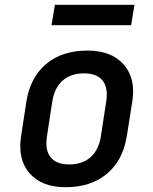

<svg xmlns="http://www.w3.org/2000/svg" viewBox="-20 -771 640 801"><path d="M254 10Q154 10 103.5 -48Q53 -106 68 -203L90 -347Q106 -448 172.5 -504Q239 -560 345 -560Q445 -560 496 -502Q547 -444 532 -348L509 -203Q493 -102 426 -46Q359 10 254 10ZM269 -85Q323 -85 357.5 -115Q392 -145 401 -203L423 -347Q432 -405 408 -435Q384 -465 330 -465Q276 -465 241.5 -435Q207 -405 198 -347L176 -203Q167 -145 191 -115Q215 -85 269 -85ZM195 -666 209 -751H541L527 -666Z"/></svg>

Font: JetBrains Mono NL SemiBold
Style: Italic
Weight: 600
Italic angle: -9°
Monospace: yes
Designer: Philipp Nurullin, Konstantin Bulenkov
Foundry: JetBrains
Version: Version 2.305; ttfautohint (v1.8.4.7-5d5b)